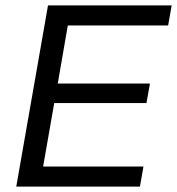

<svg xmlns="http://www.w3.org/2000/svg" viewBox="-20 -688 653 708"><path d="M40 0 157 -668H613L600 -594H230L193 -380H533L520 -308H180L139 -74H509L496 0Z"/></svg>

Font: Gantari
Style: Italic
Weight: 400
Italic angle: -10°
Designer: Anugrah Pasau
Foundry: Lafontype
Version: Version 1.000; ttfautohint (v1.8.3)